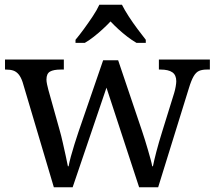

<svg xmlns="http://www.w3.org/2000/svg" viewBox="-20 -786 902 806"><path d="M75 -441Q68 -462 58.5 -473.5Q49 -485 36.5 -489.5Q24 -494 4 -494H1V-536H248V-494H235Q205 -494 190 -485.5Q175 -477 175 -452Q175 -444 177.5 -432Q180 -420 183 -409L230 -241Q237 -217 243.5 -187.5Q250 -158 256 -131.5Q262 -105 265 -88H268Q271 -105 277.5 -129Q284 -153 292.5 -180Q301 -207 309 -231L413 -533H476L576 -237Q582 -219 588.5 -198.5Q595 -178 601 -157Q607 -136 612 -118Q617 -100 619 -88H622Q627 -113 636.5 -149.5Q646 -186 661 -234L711 -395Q715 -408 717.5 -422.5Q720 -437 720 -445Q720 -471 703.5 -482.5Q687 -494 654 -494H647V-536H861V-494H848Q829 -494 816 -488.5Q803 -483 793 -466Q783 -449 773 -416L644 0H564L427 -418L285 0H206ZM297 -619Q313 -638 332 -664Q351 -690 369 -717Q387 -744 397 -766H492Q503 -744 520.5 -717Q538 -690 557.5 -664Q577 -638 592 -619V-606H553Q534 -617 514.5 -632Q495 -647 477 -663.5Q459 -680 444 -696Q429 -680 411 -663.5Q393 -647 374 -632Q355 -617 336 -606H297Z"/></svg>

Font: Noto Serif Ethiopic
Style: Regular
Weight: 400
Designer: Monotype Design Team
Foundry: Monotype Imaging Inc.
Version: Version 2.102